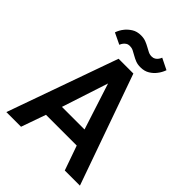

<svg xmlns="http://www.w3.org/2000/svg" viewBox="-249 -1021 1148 1148"><g transform="rotate(45 325.0 -447.0)"><path d="M263 -700H388L636 0H508L453 -156H193L138 0H14ZM418 -257 323 -551 227 -257ZM391 -756Q367 -756 349.5 -763Q332 -770 316.5 -779Q301 -788 287 -795Q273 -802 257 -802Q243 -802 233.5 -796Q224 -790 218 -782Q211 -773 207 -762L136 -796Q145 -823 163 -845Q177 -863 201 -878.5Q225 -894 260 -894Q283 -894 301 -887Q319 -880 334 -871.5Q349 -863 363 -856Q377 -849 393 -849Q407 -849 416.5 -855Q426 -861 432 -869Q439 -878 443 -889L514 -854Q504 -826 487 -805Q473 -786 449 -771Q425 -756 391 -756Z"/></g></svg>

Font: Golos UI Medium
Style: Regular
Weight: 500
Designer: A.Korolkova, Vitaly Kuzmin
Foundry: ParaType Ltd
Version: Version 2.000